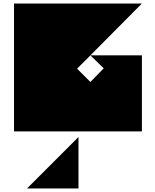

<svg xmlns="http://www.w3.org/2000/svg" viewBox="-20 -750 886 1096"><path d="M496 -434 420 -358 496 -282 572 -360 496 -434H790V0H60V-730H790L496 -434ZM134 326 428 32V326Z"/></svg>

Font: El Pececito
Style: Regular
Weight: 400
Designer: deFharo
Foundry: deFharo
Version: El Pececito Version 1.000